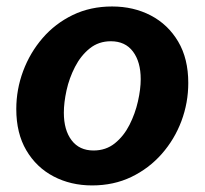

<svg xmlns="http://www.w3.org/2000/svg" viewBox="-20 -560 632 593"><path d="M264.6 12.7Q198.7 12.7 145.5 -15.1Q92.3 -43 61.3 -95.7Q30.3 -148.4 30.3 -223.1Q30.3 -283.7 51.5 -340.6Q72.8 -397.5 111.6 -442.4Q150.4 -487.3 204.8 -513.7Q259.3 -540 326.2 -540Q392.6 -540 445.8 -512.2Q499 -484.4 530.3 -431.6Q561.5 -378.9 561.5 -303.7Q561.5 -242.7 540.3 -186Q519 -129.4 479.5 -84.5Q439.9 -39.6 385.5 -13.4Q331.1 12.7 264.6 12.7ZM269 -95.2Q307.1 -95.2 334.7 -117.4Q362.3 -139.6 379.9 -174.3Q397.5 -209 406 -246.8Q414.6 -284.7 414.6 -315.4Q414.6 -369.1 390.6 -400.9Q366.7 -432.6 322.3 -432.6Q284.7 -432.6 257.1 -410.4Q229.5 -388.2 211.7 -353.5Q193.8 -318.8 185.5 -281Q177.2 -243.2 177.2 -211.9Q177.2 -158.2 201.2 -126.7Q225.1 -95.2 269 -95.2Z"/></svg>

Font: Schibsted Grotesk
Style: Bold Italic
Weight: 700
Italic angle: -12°
Designer: Bakken & Baeck AS, Henrik Kongsvoll
Foundry: Schibsted ASA
Version: Version 1.100;gftools[0.9.25]